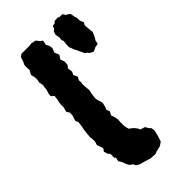

<svg xmlns="http://www.w3.org/2000/svg" viewBox="-230 -772 843 843"><g transform="rotate(-45 191.5 -350.5)"><path d="M169 13 161 11 136 3 114 -3 100 -12 95 -23 81 -33 75 -44 66 -67 58 -79 62 -96 56 -104 57 -125 48 -136 43 -153 52 -166 42 -195 47 -212V-228L45 -242L48 -271L50 -286L53 -300L56 -325L50 -336L54 -351L58 -362L59 -380L50 -393L56 -417V-435L58 -448L61 -461L63 -479L50 -491L52 -507L57 -521L59 -539L61 -548L57 -569L60 -584V-597L55 -618L66 -638L65 -652V-668L73 -685L79 -704L91 -713H113H142L155 -715L176 -710L189 -694L199 -687L195 -665L202 -652L205 -635L197 -614L206 -593L194 -574L201 -556L200 -536L190 -523L193 -500L186 -486L195 -468L187 -451L188 -438L186 -428L187 -413L189 -390L184 -365L182 -346L184 -332L189 -318L191 -308L186 -287L181 -276L187 -259L178 -244L184 -226L187 -210L186 -191V-172L188 -160L191 -148L200 -141L210 -133L221 -119L225 -109L247 -102L255 -88L264 -78L266 -60L259 -32L251 -8L235 3L207 10L198 14ZM261 -682 270 -689 275 -702 288 -704 296 -712 316 -713 324 -709H341L350 -695L354 -694L367 -685L370 -671L371 -664L375 -652V-635L383 -617L376 -606L377 -590L379 -571L380 -560L372 -541L362 -523L359 -507L341 -504L323 -495L316 -498L305 -504L298 -513L290 -518L282 -535L276 -548L268 -564L259 -587L260 -605L262 -621L258 -633L260 -644L256 -666Z"/></g></svg>

Font: Winky Rough SemiBold
Style: Regular
Weight: 600
Designer: Simon Atzbach
Foundry: typofactur
Version: Version 1.206; ttfautohint (v1.8.4.7-5d5b)